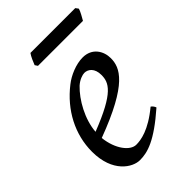

<svg xmlns="http://www.w3.org/2000/svg" viewBox="-195 -707 809 809"><g transform="rotate(-45 209.0 -303.0)"><path d="M409 -626H142C133 -614 123 -590 118 -577L126 -565H394C400 -576 415 -600 418 -614ZM366 -371C366 -413 340 -457 284 -457C244 -457 197 -437 167 -413C81 -346 31 -251 31 -148C31 -25 106 20 149 20C195 20 249 5 355 -88C354 -93 347 -104 340 -108C263 -44 211 -37 184 -37C149 -37 109 -86 101 -160C337 -248 366 -315 366 -371ZM191 -382C210 -399 232 -406 243 -406C265 -406 288 -389 288 -349C288 -304 271 -263 101 -197C106 -267 148 -341 191 -382Z"/></g></svg>

Font: Oxford Ugaritic Clay
Style: Regular
Weight: 400
Designer: Jacob Thomas
Foundry: Bengal Creative Media Limited
Version: Version 1.000